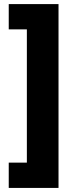

<svg xmlns="http://www.w3.org/2000/svg" viewBox="-20 -754 364 942"><path d="M22.9 43.9H111.8V-609.9H22.9V-733.9H267.1V168H22.9ZM154.8 -725.1Z"/></svg>

Font: Open Sans ExtBd
Style: Bold
Weight: 800
Foundry: Ascender Corporation
Version: Version 1.10